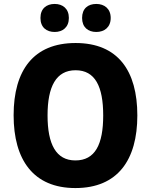

<svg xmlns="http://www.w3.org/2000/svg" viewBox="-20 -943 765 973"><path d="M185 -852C185 -804 216 -781 257 -781C298 -781 329 -805 329 -852C329 -899 298 -923 257 -923C216 -923 185 -900 185 -852ZM396 -852C396 -805 426 -781 468 -781C509 -781 541 -805 541 -852C541 -899 509 -923 468 -923C426 -923 396 -900 396 -852ZM676 -358C676 -584 578 -725 363 -725C150 -725 49 -587 49 -359C49 -133 149 10 362 10C577 10 676 -133 676 -358ZM221 -358C221 -504 264 -587 363 -587C462 -587 503 -505 503 -358C503 -211 462 -130 362 -130C264 -130 221 -212 221 -358Z"/></svg>

Font: Noto Sans Lao SemiCondensed ExtraBold
Style: Regular
Weight: 800
Width: 4
Designer: Monotype Design Team
Foundry: Monotype Imaging Inc.
Version: Version 2.003